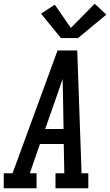

<svg xmlns="http://www.w3.org/2000/svg" viewBox="-44 -1004 587 1024"><path d="M-24 0V-80H23L263 -735H368L391 -80H427V0H252V-80H299L296 -236H169L115 -80H151V0ZM295 -316 292 -490Q291 -513 291 -536.5Q291 -560 290 -583Q282 -560 274 -536.5Q266 -513 258 -490L197 -316ZM281 -801 175 -931 248 -979 334 -855 461 -984 523 -926 372 -801Z"/></svg>

Font: Iosevka Slab Medium
Style: Italic
Weight: 500
Italic angle: -9°
Monospace: yes
Designer: Belleve Invis
Foundry: Belleve Invis
Version: Version 11.1.0; ttfautohint (v1.8.3)